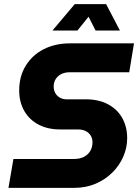

<svg xmlns="http://www.w3.org/2000/svg" viewBox="-20 -910 673 930"><path d="M21 0 45 -140H338Q368 -140 388 -151Q408 -162 418 -180Q428 -198 428 -221Q428 -239 419.5 -253Q411 -267 395.5 -275Q380 -283 358 -283H271Q212 -283 167.5 -306Q123 -329 98 -372Q73 -415 73 -472Q73 -540 104.5 -591.5Q136 -643 191.5 -671.5Q247 -700 320 -700H629L606 -560H318Q294 -560 276.5 -551Q259 -542 249.5 -526.5Q240 -511 240 -492Q240 -472 248.5 -458Q257 -444 271 -436.5Q285 -429 302 -429H395Q458 -429 503 -405Q548 -381 572 -338.5Q596 -296 596 -241Q596 -195 577.5 -152Q559 -109 525 -75Q491 -41 444 -20.5Q397 0 339 0ZM234 -762 342 -890H494L561 -762H443L409 -829L355 -762Z"/></svg>

Font: MuseoModerno
Style: Bold Italic
Weight: 700
Italic angle: -9°
Designer: Pablo Cosgaya, Héctor Gatti, Marcela Romero, and the Authors of The MuseoModerno Project.
Foundry: Omnibus-Type Team
Version: Version 1.003